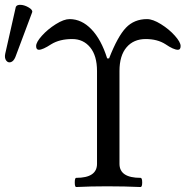

<svg xmlns="http://www.w3.org/2000/svg" viewBox="-20 -753 770 776"><path d="M42 -522Q34.7 -504.9 23.4 -501.7Q12.2 -498.5 4.9 -508.5Q-2.4 -518.6 1 -535.2L43.9 -725.1Q48.3 -734.4 64.2 -733.4Q80.1 -732.4 96.7 -722.4Q113.3 -712.4 109.9 -703.1ZM288.1 2.9Q282.2 2.9 282.2 -15.6Q282.2 -34.2 288.1 -34.2Q372.1 -34.2 372.1 -90.8V-465.8Q372.1 -527.8 344.5 -561.5Q316.9 -595.2 272 -595.2Q221.2 -595.2 187 -574.2Q152.8 -551.8 137.2 -551.8Q126 -551.8 126 -566.9Q126 -582.5 149.4 -608.6Q172.9 -634.8 205.6 -655.3Q238.3 -675.8 261.2 -675.8Q310.1 -675.8 349.6 -634.5Q389.2 -593.3 413.1 -517.1H420.9Q455.6 -606 489 -640.9Q522.5 -675.8 574.2 -675.8Q597.7 -675.8 630.6 -655.3Q663.6 -634.8 686.8 -608.6Q710 -582.5 710 -566.9Q710 -551.8 699.2 -551.8Q681.6 -551.8 648.9 -574.2Q616.2 -595.2 568.8 -595.2Q520 -595.2 491.5 -561.8Q462.9 -528.3 462.9 -465.8V-90.8Q462.9 -34.2 547.9 -34.2Q554.7 -34.2 554.7 -15.6Q554.7 2.9 547.9 2.9Q484.9 0 412.1 0Q346.7 0 288.1 2.9Z"/></svg>

Font: Junicode SmCond Medium
Style: Regular
Weight: 500
Width: 4
Designer: Peter S. Baker
Version: Version 2.206